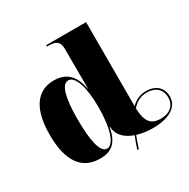

<svg xmlns="http://www.w3.org/2000/svg" viewBox="-184 -930 1164 1180"><g transform="rotate(-30 398.5 -340.5)"><path d="M459 77 469 79C479 48 489 19 499 -6C533 5 572 10 611 10C726 10 797 -34 797 -107C797 -170 754 -209 685 -209C645 -209 611 -195 579 -164V-760H296V-750H310C352 -750 384 -739 384 -684V-599C384 -556 384 -478 385 -400H383C365 -504 311 -549 227 -549C106 -549 39 -454 39 -271C39 -86 106 10 235 10C325 10 364 -33 383 -132H385C385 -70 429 -30 490 -9C480 16 469 45 459 77ZM303 -22C256 -22 235 -113 235 -273C235 -420 258 -505 304 -505C352 -505 384 -415 384 -271C384 -113 349 -22 303 -22ZM681 -16C610 -16 582 -55 579 -148C610 -183 645 -199 685 -199C747 -199 785 -164 785 -107C785 -51 745 -16 681 -16Z"/></g></svg>

Font: Noto Serif Display Black
Style: Regular
Weight: 900
Designer: Monotype Design Team
Foundry: Monotype Imaging Inc.
Version: Version 2.009